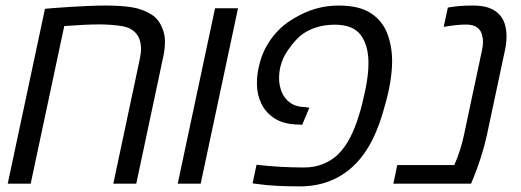

<svg xmlns="http://www.w3.org/2000/svg" viewBox="-20 -660 1872 690"><path d="M7.8 0 141.6 -628.4Q151.4 -629.4 176.5 -631.3Q201.7 -633.3 234.4 -635.3Q267.1 -637.2 300.5 -638.7Q334 -640.1 359.9 -640.1Q413.6 -640.1 453.1 -634Q492.7 -627.9 524.9 -607.4Q550.8 -591.3 563.5 -558.1Q572.8 -537.1 572.8 -509.3Q572.8 -481 564.9 -447.8L469.7 0H387.2L482.4 -447.8Q486.8 -467.8 486.8 -485.8Q486.8 -516.1 471.7 -536.6Q453.6 -561 415 -566.7Q376.5 -572.3 336.9 -572.3Q290 -572.3 210.9 -566.4L90.3 0Z M618.7 0 752.9 -630.4H835.4L701.2 0Z M1057.6 9.8Q964.8 9.8 907.2 1.5L887.7 -1L901.9 -67.9Q944.8 -63 987.5 -60.5Q1030.3 -58.1 1073.2 -58.1Q1110.4 -58.1 1141.4 -70.8Q1172.4 -83.5 1194.8 -105Q1220.7 -130.9 1238.8 -166.5Q1256.8 -202.1 1270 -245.6Q1282.2 -284.7 1293.2 -337.9Q1304.2 -391.1 1304.2 -433.1Q1304.2 -496.6 1276.6 -533.9Q1249 -571.3 1183.1 -571.3Q1145 -571.3 1113.5 -560.5Q1082 -549.8 1061 -532.7Q1038.6 -513.2 1022.9 -490.7Q982.9 -440.9 982.9 -378.4Q982.9 -354.5 991.9 -330.8Q1001 -307.1 1021.7 -291.5Q1042.5 -275.9 1077.6 -274.9L1091.8 -272.9L1065.9 -211.4L1053.2 -212.4Q1001.5 -212.9 968.3 -233.6Q935.1 -254.4 919.2 -287.6Q903.3 -320.8 903.3 -358.9Q903.3 -371.6 904.5 -385.7Q905.8 -399.9 909.7 -418Q921.9 -475.1 954.3 -520Q986.8 -564.9 1032.2 -591.3Q1109.4 -640.1 1196.8 -640.1Q1271.5 -640.1 1313.2 -612.3Q1355 -584.5 1372.1 -538.8Q1389.2 -493.2 1389.2 -439.9Q1389.2 -406.7 1382.6 -365.7Q1376 -324.7 1363.8 -283.2Q1325.2 -132.3 1247.8 -61.3Q1170.4 9.8 1057.6 9.8Z M1393.6 0 1407.7 -66.9H1612.8Q1636.2 -121.6 1646.5 -170.9L1712.4 -480.5Q1715.8 -497.1 1715.8 -509.8Q1715.8 -522.9 1712.9 -531.2Q1710 -549.3 1695.8 -560.5Q1681.6 -571.8 1654.8 -571.8Q1623 -571.8 1574.7 -563.5L1589.4 -632.8Q1627.9 -640.1 1678.7 -640.1Q1715.8 -640.1 1739 -631.1Q1762.2 -622.1 1775.4 -606.9Q1789.1 -591.8 1794.7 -571.5Q1800.3 -551.3 1800.3 -529.3Q1800.3 -507.3 1794.9 -480.5L1729 -170.9Q1721.2 -134.8 1707.3 -92Q1693.4 -49.3 1683.1 -24.9L1672.9 0Z"/></svg>

Font: Open Sans
Style: Italic
Weight: 400
Italic angle: -12°
Designer: Monotype Design Team
Foundry: Monotype Imaging Inc.
Version: Version 3.000; ttfautohint (v1.8.4)